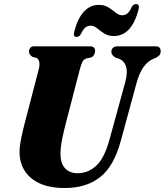

<svg xmlns="http://www.w3.org/2000/svg" viewBox="-20 -932 825 962"><path d="M528.5 -232.5 606.5 -516.5Q621 -569.5 611.2 -599.5Q601.5 -629.5 572.5 -639L560.5 -642.5Q537.5 -655 538 -673.5Q538 -684.5 545.8 -692.2Q553.5 -700 568.5 -700H759.5Q785 -700 785 -676Q785 -662.5 778.5 -655.2Q772 -648 760 -642L751 -638.5Q722.5 -627 700.5 -598Q678.5 -569 663 -512L585.5 -227Q550.5 -98 481 -44Q411.5 10 305.5 10Q227.5 10 177 -14Q126.5 -38 102 -79Q77.5 -120 78 -171Q78 -200 86.8 -241.5Q95.5 -283 104 -315.5L175 -588.5Q179.5 -607 176.5 -621.8Q173.5 -636.5 164 -641.5L142.5 -647Q133 -654 129.2 -659.5Q125.5 -665 125.5 -675.5Q125.5 -685.5 132 -692.8Q138.5 -700 150 -700H430Q456.5 -700 456.5 -676.5Q456 -667 451.8 -658.2Q447.5 -649.5 436 -644L412 -639Q399 -634 392.8 -621.8Q386.5 -609.5 379.5 -583L310.5 -317Q296 -261 289.5 -225.5Q283 -190 283 -165Q282.5 -114 305.8 -89Q329 -64 368.5 -64Q421 -64 462 -101.5Q503 -139 528.5 -232.5ZM550.5 -751.5Q521.5 -751.5 501.8 -764.5Q482 -777.5 466.2 -790.5Q450.5 -803.5 433.5 -803.5Q403.5 -803.5 386 -762.5Q377.5 -747 363.5 -747Q344.5 -747 352.5 -775Q369 -839.5 400.2 -873.5Q431.5 -907.5 475 -907.5Q504.5 -907.5 524.2 -894.5Q544 -881.5 559.8 -868.5Q575.5 -855.5 593 -855.5Q623 -855.5 639.5 -896.5Q648 -911.5 662.5 -911.5Q681 -911.5 674 -883.5Q639 -751.5 550.5 -751.5Z"/></svg>

Font: Fraunces 144pt Soft Black
Style: Italic
Weight: 900
Italic angle: -16°
Version: Version 1.000;[b76b70a41]